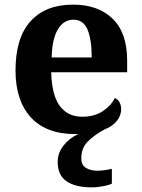

<svg xmlns="http://www.w3.org/2000/svg" viewBox="-20 -569 611 829"><path d="M378 240Q305 240 267 213.5Q229 187 229 130Q229 91 255 58.5Q281 26 318 10Q315 10 312 10Q309 10 306 10Q179 10 113 -62.5Q47 -135 47 -265Q47 -406 112 -477.5Q177 -549 295 -549Q404 -549 466.5 -488Q529 -427 529 -308V-257H201Q204 -157 238.5 -111Q273 -65 335 -65Q387 -65 423 -88.5Q459 -112 476 -146Q490 -139 496.5 -126.5Q503 -114 503 -97Q503 -80 495 -63.5Q487 -47 471.5 -33.5Q456 -20 431 -10Q384 16 357.5 43.5Q331 71 331 115Q331 143 350.5 155.5Q370 168 400 168Q414 168 429.5 166Q445 164 463 160V224Q453 229 437 232.5Q421 236 405 238Q389 240 378 240ZM376 -321Q376 -398 358 -441Q340 -484 297 -484Q255 -484 230 -442.5Q205 -401 203 -321Z"/></svg>

Font: Noto Serif Gujarati
Style: Bold
Weight: 700
Version: Version 2.102